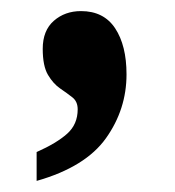

<svg xmlns="http://www.w3.org/2000/svg" viewBox="-20 -172 315 346"><path d="M46 102Q82 86 101 69Q120 52 120 25Q120 11 110.5 3.5Q101 -4 88.5 -12.5Q76 -21 66.5 -37Q57 -53 57 -84Q57 -117 77 -134.5Q97 -152 126 -152Q167 -152 187.5 -121Q208 -90 208 -38Q208 25 171 77Q134 129 46 154Z"/></svg>

Font: Noto Serif Thai Condensed ExtraBold
Style: Regular
Weight: 800
Width: 3
Designer: Monotype Design Team
Foundry: Monotype Imaging Inc.
Version: Version 2.002; ttfautohint (v1.8.4.7-5d5b)